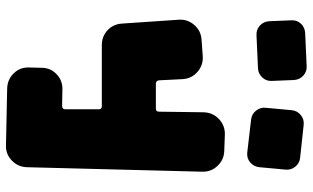

<svg xmlns="http://www.w3.org/2000/svg" viewBox="-222 -664 1047 643"><g transform="rotate(90 301.5 -342.5)"><path d="M540 91Q539 121 517.5 141.5Q496 162 467 161L276 157Q246 156 225.5 135Q205 114 206 84L207 42Q207 12 228.5 -8.5Q250 -29 280 -28L335 -27Q346 -27 346 -38V-150Q346 -160 336 -160H131Q102 -160 81.5 -179Q61 -198 59 -227L46 -418Q44 -447 63.5 -469.5Q83 -492 113 -494L168 -498Q198 -500 220.5 -480.5Q243 -461 245 -431L249 -351Q251 -341 260 -341H344Q354 -341 354 -352L356 -501Q357 -532 379 -552.5Q401 -573 431 -572L486 -570Q515 -569 535.5 -547.5Q556 -526 555 -496ZM540 -688Q538 -669 524 -657Q510 -645 491 -647L380 -660Q362 -662 350.5 -676.5Q339 -691 341 -709L349 -796Q351 -815 365.5 -826.5Q380 -838 398 -836L509 -824Q527 -822 538.5 -807.5Q550 -793 548 -775ZM98 -678Q79 -677 65.5 -689.5Q52 -702 51 -721L48 -795Q47 -814 59.5 -827Q72 -840 91 -841L202 -846Q220 -847 233.5 -834.5Q247 -822 248 -803L251 -729Q252 -711 239.5 -697.5Q227 -684 209 -683Z"/></g></svg>

Font: d puntillas B to tiptoe
Style: Regular
Weight: 400
Designer: deFharo
Foundry: deFharo.com
Version: Version 1.001 2012